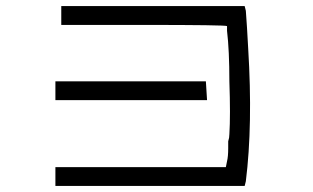

<svg xmlns="http://www.w3.org/2000/svg" viewBox="-20 -614 1040 638"><path d="M164.1 -343.8H664.1L668 -281.2H164.1ZM183.6 -593.8H793L796.9 -578.1Q800.8 -527.3 804.7 -453.1Q820.3 -199.2 796.9 -11.7L793 3.9H164.1V-58.6H730.5L734.4 -78.1Q738.3 -93.8 738.3 -121.1V-144.5Q742.2 -156.2 742.2 -168Q746.1 -230.5 742.2 -343.8Q742.2 -445.3 734.4 -511.7Q734.4 -515.6 734.4 -523.4V-527.3Q730.5 -531.2 457 -531.2H183.6Z"/></svg>

Font: 和音 by 宁静之雨，公众号njzyshare
Style: Regular
Weight: 400
Designer: Steve Matteson
Foundry: Ascender Corporation
Version: Version 6.00;June 8, 2018;FontCreator 11.0.0.2388 32-bit